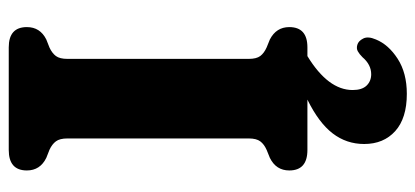

<svg xmlns="http://www.w3.org/2000/svg" viewBox="-282 -458 973 450"><g transform="rotate(-90 205.0 -233.5)"><path d="M291.5 -137.5Q291.5 -119.5 298.2 -110.5Q305 -101.5 318.5 -95.5L337 -88Q366 -73 366 -42.5Q366 0 318.5 0H298Q218.5 48.5 218.5 106Q218.5 128 229 138.8Q239.5 149.5 255.5 149.5Q278 149.5 295.5 129Q303 121.5 309.5 118Q316 114.5 324.5 117Q333.5 119.5 339.2 130.8Q345 142 337 160.5Q325 190 291.8 211.5Q258.5 233 209.5 233Q152.5 233 122.2 205.8Q92 178.5 92 133Q92 91.5 117 59Q142 26.5 196 0H78Q30 0 30 -42.5Q30 -73.5 59.5 -88L78 -95.5Q91.5 -101.5 98.2 -110.5Q105 -119.5 105 -137.5V-562.5Q105 -580.5 98.2 -589.5Q91.5 -598.5 78.5 -604.5L59.5 -612Q30 -626.5 30 -657.5Q30 -700 78 -700H318.5Q366 -700 366 -657.5Q366 -626.5 337 -612L318 -604.5Q305 -598.5 298.2 -589.5Q291.5 -580.5 291.5 -562.5Z"/></g></svg>

Font: Fraunces 72pt S100
Style: Bold
Weight: 700
Version: Version 1.000; ttfautohint (v1.8.3)